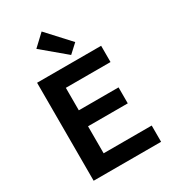

<svg xmlns="http://www.w3.org/2000/svg" viewBox="-225 -1063 1045 1176"><g transform="rotate(-30 297.5 -475.5)"><path d="M82 0V-693H535V-578H219V-419H500V-306H219V-115H559V0ZM348 -736 182 -875 263 -951 409 -792Z"/></g></svg>

Font: Ubuntu Sans
Style: Bold
Weight: 700
Designer: Dalton Maag Ltd
Foundry: Dalton Maag Ltd
Version: Version 1.006; ttfautohint (v1.8.4.7-5d5b)